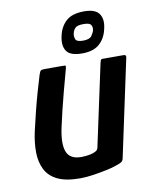

<svg xmlns="http://www.w3.org/2000/svg" viewBox="-79 -740 632 803"><g transform="rotate(-10 237.0 -338.5)"><path d="M197 4Q136 4 100.5 -13.5Q65 -31 49.5 -62.5Q34 -94 33.5 -134.5Q33 -175 43 -221Q52 -261 62.5 -303Q73 -345 84 -383.5Q95 -422 104 -451Q109 -467 113.5 -469.5Q118 -472 130 -472H199Q211 -472 216 -471.5Q221 -471 216 -455Q215 -450 208 -425Q201 -400 191.5 -364Q182 -328 172.5 -289Q163 -250 156 -217Q142 -150 155.5 -116.5Q169 -83 217 -83Q223 -83 234.5 -84Q246 -85 257.5 -87.5Q269 -90 278 -95Q287 -100 289 -108L364 -457Q365 -462 367 -467Q369 -472 374 -472H464Q467 -472 471 -470.5Q475 -469 474 -461L386 -49Q384 -37 376 -32Q368 -27 345 -20Q334 -16 308 -10.5Q282 -5 252 -0.5Q222 4 197 4ZM404 -596Q396 -556 370 -532.5Q344 -509 296 -509Q245 -509 229.5 -532.5Q214 -556 223 -596Q231 -634 256.5 -657.5Q282 -681 333 -681Q381 -681 397 -657.5Q413 -634 404 -596ZM357 -598Q359 -611 353 -620Q347 -629 322 -629Q295 -629 286.5 -620Q278 -611 275 -598Q272 -586 276.5 -573.5Q281 -561 308 -561Q336 -561 345 -573.5Q354 -586 357 -598Z"/></g></svg>

Font: Glory SemiBold
Style: Italic
Weight: 600
Italic angle: -12°
Designer: Robert Leuschke
Foundry: Robert Leuschke
Version: Version 1.011